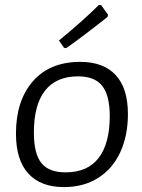

<svg xmlns="http://www.w3.org/2000/svg" viewBox="-20 -755 580 782"><path d="M501 -290Q501 -203 470 -135.5Q439 -68 380 -30.5Q321 7 240 7Q146 7 95.5 -48Q45 -103 45 -211Q45 -345 114 -424Q183 -503 307 -503Q401 -503 451 -449.5Q501 -396 501 -290ZM118 -215Q118 -129 148.5 -91Q179 -53 247 -53Q337 -53 382 -112Q427 -171 427 -282Q427 -366 396.5 -405Q366 -444 298 -444Q209 -444 163.5 -386Q118 -328 118 -215ZM392 -734 420 -695 418 -686Q318 -607 250 -559L241 -560L220 -590Q312 -665 383 -735Z"/></svg>

Font: Alegreya Sans SC
Style: Italic
Weight: 400
Italic angle: -7°
Designer: Juan Pablo del Peral
Foundry: Huerta Tipografica
Version: Version 2.008; ttfautohint (v1.6)